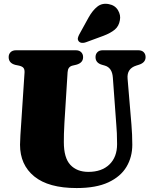

<svg xmlns="http://www.w3.org/2000/svg" viewBox="-20 -961 784 997"><path d="M584 -312 566 -558Q562.5 -609.5 524 -620.5L510 -624.5Q476 -634 476 -664.5Q476 -680 485.8 -690Q495.5 -700 513.5 -700H698Q716.5 -700 726.2 -690Q736 -680 736 -664.5Q736 -636 702 -625L688 -620.5Q638 -605 642.5 -552.5L662.5 -314.5Q664.5 -288 665.8 -262.5Q667 -237 667 -209.5Q667 -145.5 636.8 -94.8Q606.5 -44 542.8 -14.2Q479 15.5 378 15.5Q232 15.5 158 -44.8Q84 -105 84 -209.5Q84 -227.5 86 -259.8Q88 -292 90.5 -327L107.5 -585.5Q108 -600.5 102 -608.2Q96 -616 79.5 -620L60 -624Q25 -633 25 -664.5Q25 -680 35 -690Q45 -700 63.5 -700H373.5Q391.5 -700 401.5 -690Q411.5 -680 411.5 -664.5Q411.5 -634.5 376.5 -625L355.5 -620Q332.5 -614 331 -586L314.5 -322.5Q312.5 -291.5 312 -266Q311.5 -240.5 311.5 -223Q311.5 -141 345.5 -104.8Q379.5 -68.5 439 -68.5Q508.5 -68.5 548.2 -107Q588 -145.5 588 -212.5Q588 -247 586.8 -269Q585.5 -291 584 -312ZM440.5 -871Q461 -907.5 486 -927Q511 -946.5 545.5 -939.5Q577.5 -933.5 592.8 -907.8Q608 -882 602.5 -856Q597.5 -825 575.8 -807Q554 -789 517 -775L426 -741.5Q416 -737.5 405.2 -738.5Q394.5 -739.5 388.5 -747Q382.5 -755 384.5 -764Q386.5 -773 392 -783Z"/></svg>

Font: Fraunces 72pt S050 Black
Style: Regular
Weight: 900
Version: Version 1.000; ttfautohint (v1.8.3)